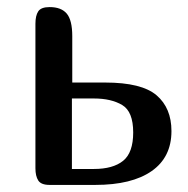

<svg xmlns="http://www.w3.org/2000/svg" viewBox="-20 -522 532 542"><path d="M184 -289H277Q380 -289 422 -253Q464 -217 464 -152Q464 -78 408 -39Q352 0 249 0H120Q96 0 88 -12.5Q80 -25 80 -47V-455Q80 -478 88 -490Q96 -502 120 -502Q153 -502 168.5 -483.5Q184 -465 184 -420ZM245 -45Q299 -45 327.5 -68Q356 -91 356 -148Q356 -207 325 -225.5Q294 -244 245 -244H183V-45Z"/></svg>

Font: Marmelad
Style: Regular
Weight: 400
Designer: Manvel Shmavonyan
Foundry: Cyreal
Version: Version 1.110; ttfautohint (v1.8.4.7-5d5b)